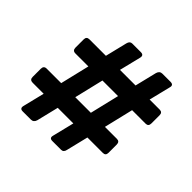

<svg xmlns="http://www.w3.org/2000/svg" viewBox="-158 -814 984 984"><g transform="rotate(45 334.5 -321.5)"><path d="M614 -503Q634 -503 634 -482V-423Q634 -401 614 -401H516L478 -242H565Q585 -242 585 -220V-161Q585 -140 565 -140H453L424 -21Q420 0 402 0H339Q316 0 322 -22L351 -140H238L209 -21Q203 0 183 0H124Q102 0 107 -22L136 -140H56Q35 -140 35 -161V-220Q35 -242 56 -242H161L199 -401H105Q84 -401 84 -423V-482Q84 -503 105 -503H224L253 -622Q258 -643 275 -643H337Q360 -643 355 -621L326 -503H439L468 -622Q474 -643 494 -643H552Q576 -643 570 -621L541 -503ZM376 -242 414 -401H301L263 -242Z"/></g></svg>

Font: Rajdhani
Style: Bold
Weight: 700
Designer: Satya Rajpurohit, Jyotish Sonowal
Foundry: Indian Type Foundry
Version: Version 1.201 February 1, 2022